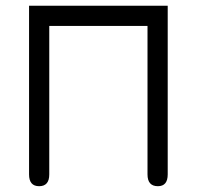

<svg xmlns="http://www.w3.org/2000/svg" viewBox="-20 -641 685 668"><path d="M81.1 -621.1H563.5V-34.2Q563.5 6.8 529.3 6.8Q493.2 6.8 493.2 -34.2V-550.8H151.4V-34.2Q151.4 6.8 116.2 6.8Q81.1 6.8 81.1 -34.2Z"/></svg>

Font: Jura
Style: DemiBold
Weight: 600
Version: Version 2.4